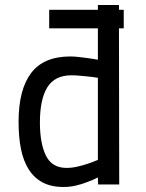

<svg xmlns="http://www.w3.org/2000/svg" viewBox="-20 -735 582 765"><path d="M176 -696H370V-715H454V-696H473V-622H454L455 0H371L370 -28Q349 -17 326 -9Q306 -1 282 4.5Q258 10 233 10Q184 10 150 -8Q116 -26 94.5 -60Q73 -94 63.5 -141.5Q54 -189 54 -249Q54 -378 104 -444Q154 -510 260 -510Q276 -510 293 -508Q310 -506 325.5 -504Q341 -502 353 -500Q365 -498 370 -497V-622H176ZM245 -66Q266 -66 288 -71Q310 -76 328 -82Q349 -89 370 -98V-425Q365 -426 354 -427.5Q343 -429 328 -430.5Q313 -432 296.5 -433.5Q280 -435 265 -435Q198 -435 168.5 -387Q139 -339 139 -247Q139 -164 163 -115Q187 -66 245 -66Z"/></svg>

Font: Panefresco 500wt
Style: Regular
Weight: 700
Foundry: Campivisivi & Chank Co
Version: Version 1.001